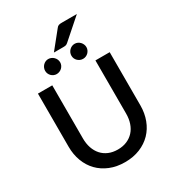

<svg xmlns="http://www.w3.org/2000/svg" viewBox="-247 -1210 1234 1358"><g transform="rotate(-30 370.0 -531.0)"><path d="M369.5 -94.5Q411 -94.5 443.8 -108.5Q476.5 -122.5 499.2 -147.5Q522 -172.5 534 -207.8Q546 -243 546 -286V-720H662.5V-286Q662.5 -222.5 642.2 -168.5Q622 -114.5 584 -75.2Q546 -36 491.8 -13.8Q437.5 8.5 369.5 8.5Q301.5 8.5 247.2 -13.8Q193 -36 155 -75.2Q117 -114.5 96.8 -168.5Q76.5 -222.5 76.5 -286V-720H193.5V-286.5Q193.5 -243.5 205.5 -208.2Q217.5 -173 240 -147.8Q262.5 -122.5 295.2 -108.5Q328 -94.5 369.5 -94.5ZM596.5 -1070 434 -927Q425 -919 417 -917Q409 -915 397 -915H319.5L429.5 -1051.5Q434 -1058 438.5 -1061.5Q443 -1065 448.5 -1067Q454 -1069 460.8 -1069.5Q467.5 -1070 476.5 -1070ZM323.5 -833.5Q323.5 -821 318.5 -810Q313.5 -799 305 -790.8Q296.5 -782.5 285 -777.8Q273.5 -773 261 -773Q249 -773 238 -777.8Q227 -782.5 218.8 -790.8Q210.5 -799 205.8 -810Q201 -821 201 -833.5Q201 -846 205.8 -857.2Q210.5 -868.5 218.8 -877Q227 -885.5 238 -890.5Q249 -895.5 261 -895.5Q273.5 -895.5 285 -890.5Q296.5 -885.5 305 -877Q313.5 -868.5 318.5 -857.2Q323.5 -846 323.5 -833.5ZM538 -833.5Q538 -821 533 -810Q528 -799 519.8 -790.8Q511.5 -782.5 500.5 -777.8Q489.5 -773 477 -773Q464 -773 453 -777.8Q442 -782.5 433.5 -790.8Q425 -799 420.2 -810Q415.5 -821 415.5 -833.5Q415.5 -846 420.2 -857.2Q425 -868.5 433.5 -877Q442 -885.5 453 -890.5Q464 -895.5 477 -895.5Q489.5 -895.5 500.5 -890.5Q511.5 -885.5 519.8 -877Q528 -868.5 533 -857.2Q538 -846 538 -833.5Z"/></g></svg>

Font: Lato SemiBold
Style: Regular
Weight: 600
Designer: Lukasz Dziedzic with Adam Twardoch and Botio Nikoltchev
Foundry: tyPoland Lukasz Dziedzic
Version: Version 2.015; 2015-08-06; http://www.latofonts.com/